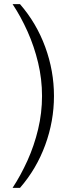

<svg xmlns="http://www.w3.org/2000/svg" viewBox="-20 -755 333 932"><path d="M77 -735Q157 -643 199.5 -527Q242 -411 242 -289Q242 -167 199.5 -51Q157 65 77 157H41Q81 96 113.5 24Q146 -48 165 -127.5Q184 -207 184 -289Q184 -371 165 -450.5Q146 -530 113.5 -602.5Q81 -675 41 -735Z"/></svg>

Font: Archivo ExtraCondensed ExtraLight
Style: Regular
Weight: 250
Width: 2
Designer: Hector Gatti
Foundry: Omnibus-Type
Version: Version 2.001